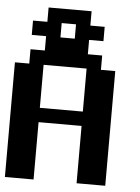

<svg xmlns="http://www.w3.org/2000/svg" viewBox="-53 -792 607 834"><g transform="rotate(5 250.0 -375.0)"><path d="M62.5 -687.5H125V-750H312.5V-687.5H375V-625H312.5V-562.5H125V-625H62.5ZM187.5 -687.5V-625H250V-687.5ZM0 -500H62.5V-562.5H375V-500H437.5V0H312.5V-250H125V0H0ZM125 -500V-312.5H312.5V-500Z"/></g></svg>

Font: NeoDunggeunmo Pro
Style: Regular
Weight: 400
Version: Version 1.020